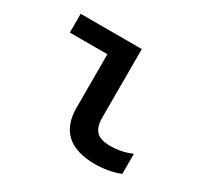

<svg xmlns="http://www.w3.org/2000/svg" viewBox="-115 -644 830 797"><g transform="rotate(30 300.0 -245.5)"><path d="M424 10Q240 10 240 -156V-411H60V-501H353V-174Q353 -127 373.5 -107Q394 -87 439 -87Q463 -87 488 -91.5Q513 -96 542 -108V-12Q519 -2 486.5 4Q454 10 424 10Z"/></g></svg>

Font: Red Hat Mono Medium
Style: Regular
Weight: 500
Monospace: yes
Designer: Pentagram, MCKL
Foundry: Pentagram, MCKL
Version: Version 1.023; ttfautohint (v1.8.3)